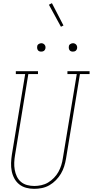

<svg xmlns="http://www.w3.org/2000/svg" viewBox="-20 -1185 586 1213"><path d="M196 8Q170 8 145.5 1.5Q121 -5 102 -20Q83 -35 71 -57Q59 -79 54 -104Q49 -129 50 -155.5Q51 -182 55 -208L139 -717H80V-735H220V-717H159L75 -205Q71 -182 70 -158.5Q69 -135 73 -112.5Q77 -90 86.5 -70Q96 -50 112.5 -36Q129 -22 151 -16Q173 -10 197 -10Q218 -10 241 -15Q264 -20 284 -32Q304 -44 321 -61.5Q338 -79 349 -99Q360 -119 367 -141Q374 -163 377 -185L465 -717H406V-735H546V-717H485L397 -182Q393 -158 385.5 -134Q378 -110 365 -88Q352 -66 333.5 -47Q315 -28 292.5 -15Q270 -2 245 3Q220 8 196 8ZM440 -859Q434 -859 428.5 -861Q423 -863 419.5 -868Q416 -873 415 -879Q414 -885 415 -891Q415 -896 417.5 -900Q420 -904 424 -906.5Q428 -909 432 -910.5Q436 -912 441 -912Q447 -912 452.5 -909.5Q458 -907 462 -902Q466 -897 467 -891Q468 -885 467 -879Q466 -874 463.5 -870Q461 -866 457.5 -863.5Q454 -861 449.5 -860Q445 -859 440 -859ZM240 -859Q234 -859 228.5 -861Q223 -863 219.5 -868Q216 -873 215 -879Q214 -885 215 -891Q215 -896 217.5 -900Q220 -904 224 -906.5Q228 -909 232 -910.5Q236 -912 241 -912Q247 -912 252.5 -909.5Q258 -907 262 -902Q266 -897 267 -891Q268 -885 267 -879Q266 -874 263.5 -870Q261 -866 257.5 -863.5Q254 -861 249.5 -860Q245 -859 240 -859ZM365 -1016 289 -1155 308 -1165 381 -1024Z"/></svg>

Font: Iosevka Curly Slab Thin
Style: Italic
Weight: 100
Italic angle: -9°
Monospace: yes
Designer: Belleve Invis
Foundry: Belleve Invis
Version: Version 22.1.2; ttfautohint (v1.8.4)